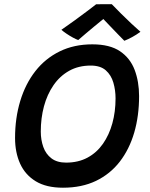

<svg xmlns="http://www.w3.org/2000/svg" viewBox="-20 -872 717 918"><path d="M281 25.5Q201.5 25.5 151 -5.2Q100.5 -36 76.2 -89.5Q52 -143 52 -212Q52 -307.5 76.8 -389.2Q101.5 -471 149 -531.8Q196.5 -592.5 265.2 -626.2Q334 -660 421.5 -660Q505 -660 553.8 -627Q602.5 -594 623.8 -537.8Q645 -481.5 645 -412.5Q645 -318 621.8 -238.2Q598.5 -158.5 552.8 -99.2Q507 -40 439 -7.2Q371 25.5 281 25.5ZM296 -94.5Q354 -94.5 398.2 -118.2Q442.5 -142 472.2 -184.5Q502 -227 517.2 -282.5Q532.5 -338 532.5 -401.5Q532.5 -441 522 -477Q511.5 -513 485.8 -535.8Q460 -558.5 414 -558.5Q355.5 -558.5 310.8 -533.5Q266 -508.5 235.8 -464.5Q205.5 -420.5 190.2 -363.8Q175 -307 175 -243Q175 -203.5 187 -169.5Q199 -135.5 225.8 -115Q252.5 -94.5 296 -94.5ZM514.5 -852Q533.5 -832 559.2 -806.5Q585 -781 610 -757.5Q635 -734 651.5 -720Q632 -705.5 611.5 -694.5Q591 -683.5 574.5 -677Q562.5 -689 546.8 -705.2Q531 -721.5 515.2 -738Q499.5 -754.5 487 -767.5Q474.5 -780.5 469 -786.5H481Q476.5 -783 462 -771.2Q447.5 -759.5 428.2 -743.5Q409 -727.5 389.2 -710.8Q369.5 -694 354 -680.5Q344 -684 328.8 -692.2Q313.5 -700.5 298.2 -710.8Q283 -721 273.5 -729.5Q303 -750 338 -775.2Q373 -800.5 401.2 -822Q429.5 -843.5 439.5 -851.5Q446.5 -851.5 461 -851.8Q475.5 -852 490.8 -852Q506 -852 514.5 -852Z"/></svg>

Font: Grandstander Thin Medium
Style: Italic
Weight: 500
Italic angle: -15°
Version: Version 1.200